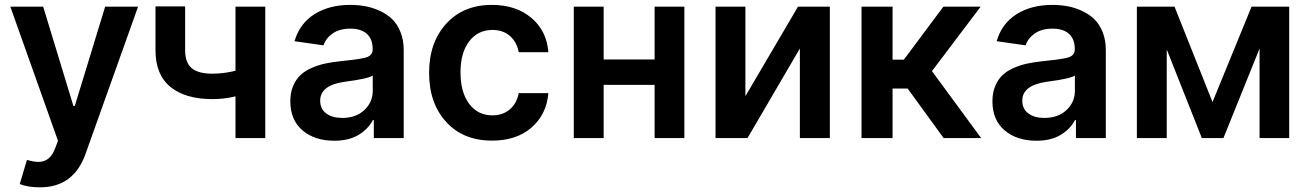

<svg xmlns="http://www.w3.org/2000/svg" viewBox="-20 -573 5435 797"><path d="M146 204.6Q94.7 204.6 62 190.9L91.8 90.8Q121.6 99.1 138.7 99.1Q163.1 99.1 180.4 85.7Q197.8 72.3 209.5 41L220.7 11.2L22.9 -545.4H159.2L284.7 -133.3H290.5L416.5 -545.4H553.2L335 65.9Q285.6 204.6 146 204.6Z M1081.1 -545.4V0H957.5V-172.9Q910.2 -161.6 861.8 -161.6Q749.5 -161.6 687.5 -212.2Q625.5 -262.7 625.5 -364.3V-546.4H748.5V-364.3Q748.5 -312.5 776.1 -289.8Q803.7 -267.1 861.8 -267.1Q908.7 -267.1 957.5 -279.3V-545.4Z M1367.7 11.2Q1286.6 11.2 1235.8 -31.7Q1185.1 -74.7 1185.1 -152.8Q1185.1 -188.5 1196.8 -216.1Q1208.5 -243.7 1227.1 -261.2Q1245.6 -278.8 1273.7 -291Q1301.8 -303.2 1329.3 -309.1Q1356.9 -314.9 1392.1 -318.8Q1398.4 -319.3 1410.2 -320.8Q1485.4 -328.6 1503.9 -335.9Q1526.9 -345.2 1526.9 -367.7V-370.1Q1526.9 -410.6 1502.9 -432.4Q1479 -454.1 1434.6 -454.1Q1390.1 -454.1 1361.6 -434.6Q1333 -415 1322.8 -384.8L1202.6 -401.9Q1223.6 -475.1 1284.9 -513.9Q1346.2 -552.7 1434.1 -552.7Q1466.8 -552.7 1497.1 -547.1Q1527.3 -541.5 1556.9 -527.8Q1586.4 -514.2 1607.9 -493.4Q1629.4 -472.7 1642.6 -439.7Q1655.8 -406.7 1655.8 -365.2V0H1531.7V-74.7H1527.8Q1508.3 -37.1 1468 -12.9Q1427.7 11.2 1367.7 11.2ZM1400.9 -83.5Q1457.5 -83.5 1492.4 -116.2Q1527.3 -148.9 1527.3 -195.8V-259.8Q1511.2 -246.6 1409.7 -233.4Q1309.1 -218.8 1309.1 -155.3Q1309.1 -120.6 1334.2 -102.1Q1359.4 -83.5 1400.9 -83.5Z M2022.9 10.7Q1902.3 10.7 1831.8 -67.1Q1761.2 -145 1761.2 -270.5Q1761.2 -396.5 1832.3 -474.6Q1903.3 -552.7 2022 -552.7Q2121.6 -552.7 2185.5 -499Q2249.5 -445.3 2256.3 -356.4H2133.3Q2125.5 -397.9 2097.2 -423.3Q2068.8 -448.7 2023.9 -448.7Q1963.9 -448.7 1927.7 -401.6Q1891.6 -354.5 1891.6 -272.9Q1891.6 -189.9 1927.5 -142.1Q1963.4 -94.2 2023.9 -94.2Q2066.9 -94.2 2095.9 -118.7Q2125 -143.1 2133.3 -186.5H2256.3Q2249 -98.1 2186.5 -43.7Q2124 10.7 2022.9 10.7Z M2485.8 -545.4V-326.2H2697.3V-545.4H2820.8V0H2697.3V-220.7H2485.8V0H2361.8V-545.4Z M3074.2 -173.8 3292.5 -545.4H3424.8V0H3300.3V-371.6L3083 0H2950.2V-545.4H3074.2Z M3556.2 0V-545.4H3685.1V-325.2H3731.9L3896 -545.4H4050.8L3848.6 -277.8L4052.7 0H3897L3747.6 -205.6H3685.1V0Z M4282.2 11.2Q4201.2 11.2 4150.4 -31.7Q4099.6 -74.7 4099.6 -152.8Q4099.6 -188.5 4111.3 -216.1Q4123 -243.7 4141.6 -261.2Q4160.2 -278.8 4188.2 -291Q4216.3 -303.2 4243.9 -309.1Q4271.5 -314.9 4306.6 -318.8Q4313 -319.3 4324.7 -320.8Q4399.9 -328.6 4418.5 -335.9Q4441.4 -345.2 4441.4 -367.7V-370.1Q4441.4 -410.6 4417.5 -432.4Q4393.6 -454.1 4349.1 -454.1Q4304.7 -454.1 4276.1 -434.6Q4247.6 -415 4237.3 -384.8L4117.2 -401.9Q4138.2 -475.1 4199.5 -513.9Q4260.7 -552.7 4348.6 -552.7Q4381.3 -552.7 4411.6 -547.1Q4441.9 -541.5 4471.4 -527.8Q4501 -514.2 4522.5 -493.4Q4543.9 -472.7 4557.1 -439.7Q4570.3 -406.7 4570.3 -365.2V0H4446.3V-74.7H4442.4Q4422.9 -37.1 4382.6 -12.9Q4342.3 11.2 4282.2 11.2ZM4315.4 -83.5Q4372.1 -83.5 4407 -116.2Q4441.9 -148.9 4441.9 -195.8V-259.8Q4425.8 -246.6 4324.2 -233.4Q4223.6 -218.8 4223.6 -155.3Q4223.6 -120.6 4248.8 -102.1Q4273.9 -83.5 4315.4 -83.5Z M5013.2 -149.4 5175.3 -545.4H5331.5V0H5208.5V-371.6L5058.6 0H4968.8L4823.2 -367.7V0H4699.2V-545.4H4855.5Z"/></svg>

Font: Interop SemBd
Style: Regular
Weight: 600
Designer: Rasmus Andersson, Google, Jang Haemin
Foundry: jhaemin
Version: Version 1.007